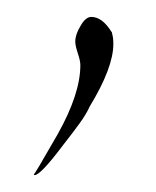

<svg xmlns="http://www.w3.org/2000/svg" viewBox="-20 -92 184 227"><path d="M21 115Q20 115 20 114Q20 116 48 67Q75 19 75 -15Q75 -20 72 -29Q69 -38 69 -43Q69 -51 75 -61Q81 -72 88 -72Q101 -72 112 -54V-55Q113 -51 113.5 -48Q114 -45 114 -40Q114 -12 86 34Q82 43 74 54Q66 65 55 79Q28 115 21 115Z"/></svg>

Font: Ruthie
Style: Regular
Weight: 400
Designer: Robert E. Leuschke
Foundry: Robert E. Leuschke
Version: Version 1.012